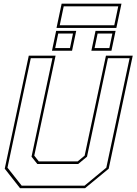

<svg xmlns="http://www.w3.org/2000/svg" viewBox="-20 -994 721 1014"><path d="M86 0 5 -103 132 -700H273.5L161 -172L185 -141.5H390L427 -172L539.5 -700H681L554 -103L429 0ZM94.5 -13.5H426.5L541.5 -108.5L664.5 -686.5H550L439.5 -166.5L393 -128H177L146.5 -166.5L257 -686.5H142.5L19.5 -108.5ZM462.5 -726 484.5 -831H590.5L568.5 -726ZM254.5 -726 276.5 -831H382.5L360.5 -726ZM271.5 -740H349.5L365.5 -817H287.5ZM479.5 -740H557.5L573.5 -817H495.5ZM278.5 -846.5 305.5 -974.5H621.5L594.5 -846.5ZM295.5 -860.5H583.5L604.5 -960.5H316.5Z"/></svg>

Font: Tourney Thin Thin
Style: Italic
Weight: 250
Italic angle: -12°
Version: Version 1.015